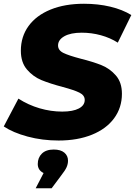

<svg xmlns="http://www.w3.org/2000/svg" viewBox="-35 -734 719 1022"><path d="M-15 -61 63 -209Q116 -175 176 -157.5Q236 -140 296 -140Q353 -140 384.5 -156.5Q416 -173 416 -202Q416 -227 387.5 -241Q359 -255 299 -271Q231 -289 186 -307.5Q141 -326 108.5 -364Q76 -402 76 -464Q76 -539 117 -595.5Q158 -652 234 -683Q310 -714 412 -714Q487 -714 552 -698.5Q617 -683 664 -654L592 -507Q551 -533 501.5 -546.5Q452 -560 400 -560Q341 -560 307.5 -541Q274 -522 274 -492Q274 -466 303 -452Q332 -438 393 -422Q461 -405 505.5 -387Q550 -369 582 -332Q614 -295 614 -235Q614 -161 572.5 -104.5Q531 -48 454.5 -17Q378 14 277 14Q190 14 112 -7Q34 -28 -15 -61ZM327 121Q327 139 319.5 156Q312 173 290 201L240 268H155L197 187Q166 172 166 139Q166 105 188 83.5Q210 62 251 62Q288 62 307.5 78.5Q327 95 327 121Z"/></svg>

Font: Montserrat Alternates ExtraBold
Style: Italic
Weight: 800
Italic angle: -11.3°
Designer: Julieta Ulanovsky
Foundry: Julieta Ulanovsky
Version: Version 7.200